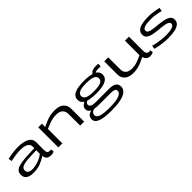

<svg xmlns="http://www.w3.org/2000/svg" viewBox="307 -1995 3623 3623"><g transform="rotate(-45 2118.5 -183.5)"><path d="M64 -135Q64 -192 95.5 -225.5Q127 -259 192 -276Q257 -293 358 -300Q459 -307 599 -310V-351Q600 -411 546.5 -443Q493 -475 388 -475Q333 -475 263 -465.5Q193 -456 126 -440L114 -510Q182 -526 253.5 -536Q325 -546 393 -546Q541 -546 623.5 -500.5Q706 -455 705 -352L703 -166Q702 -108 720 -88Q738 -68 768 -68Q776 -68 785 -69Q794 -70 803 -74L814 -11Q796 0 775 5Q754 10 732 10Q679 10 645 -13.5Q611 -37 603 -103Q540 -56 453.5 -23Q367 10 257 10Q204 10 160 -4Q116 -18 90 -49.5Q64 -81 64 -135ZM174 -141Q174 -96 206 -74.5Q238 -53 294 -53Q337 -53 390.5 -65Q444 -77 498.5 -101Q553 -125 597 -161L598 -257Q461 -254 366 -247Q271 -240 222.5 -216Q174 -192 174 -141Z M930 0V-536H1027V-449Q1089 -478 1143 -500Q1197 -522 1252 -534Q1307 -546 1373 -546Q1498 -546 1558 -489Q1618 -432 1618 -339V0H1512V-305Q1512 -382 1468.5 -424.5Q1425 -467 1335 -467Q1279 -467 1232 -456.5Q1185 -446 1138.5 -427.5Q1092 -409 1037 -385V0Z M2126 220Q1936 220 1842 183.5Q1748 147 1748 68Q1748 44 1756.5 20.5Q1765 -3 1789.5 -22.5Q1814 -42 1862 -55Q1832 -70 1815.5 -93Q1799 -116 1799 -149Q1799 -221 1888 -261Q1820 -302 1820 -380Q1820 -463 1902 -505Q1984 -547 2157 -547Q2287 -547 2366 -523Q2403 -587 2519 -587Q2547 -587 2582 -583L2573 -514Q2557 -517 2542.5 -518Q2528 -519 2513 -519Q2455 -519 2426 -498Q2495 -457 2495 -380Q2495 -296 2412.5 -254Q2330 -212 2157 -212Q2020 -212 1939 -238Q1916 -226 1903.5 -210.5Q1891 -195 1891 -175Q1891 -105 2030 -105H2392Q2581 -105 2581 25Q2581 119 2472.5 169.5Q2364 220 2126 220ZM2157 -273Q2281 -273 2338 -299Q2395 -325 2395 -380Q2395 -434 2338 -460Q2281 -486 2157 -486Q2032 -486 1975.5 -460Q1919 -434 1919 -380Q1919 -325 1975.5 -299Q2032 -273 2157 -273ZM1840 50Q1840 104 1912.5 129.5Q1985 155 2139 155Q2320 155 2399 123.5Q2478 92 2478 37Q2478 2 2446.5 -12.5Q2415 -27 2353 -27H2038Q1971 -27 1924 -36Q1873 -22 1856.5 1Q1840 24 1840 50Z M2926 10Q2811 10 2751 -43.5Q2691 -97 2691 -184V-536H2798V-213Q2798 -146 2840 -107Q2882 -68 2965 -68Q3018 -68 3061.5 -78Q3105 -88 3148.5 -106Q3192 -124 3243 -149V-536H3350V-165Q3350 -107 3370.5 -85.5Q3391 -64 3417 -64Q3434 -64 3450 -71L3462 -11Q3444 -2 3420 4Q3396 10 3373 10Q3332 10 3300.5 -12.5Q3269 -35 3256 -87Q3199 -58 3147.5 -36Q3096 -14 3043 -2Q2990 10 2926 10Z M3526 -35 3539 -105Q3572 -94 3627 -83Q3682 -72 3744 -65Q3806 -58 3861 -58Q3973 -58 4032 -79.5Q4091 -101 4091 -145Q4091 -170 4068.5 -185.5Q4046 -201 4007.5 -210Q3969 -219 3921 -224.5Q3873 -230 3823 -234Q3747 -241 3686 -255.5Q3625 -270 3588.5 -300Q3552 -330 3552 -385Q3552 -467 3631.5 -506.5Q3711 -546 3875 -546Q3932 -546 3984 -540Q4036 -534 4077 -525.5Q4118 -517 4142 -511L4129 -441Q4107 -448 4065 -456.5Q4023 -465 3972 -471.5Q3921 -478 3873 -478Q3763 -478 3706 -458.5Q3649 -439 3649 -396Q3649 -368 3669.5 -352Q3690 -336 3726 -327.5Q3762 -319 3807.5 -314.5Q3853 -310 3903 -305Q3960 -299 4011.5 -290Q4063 -281 4103.5 -265Q4144 -249 4167 -222Q4190 -195 4190 -153Q4190 -90 4146.5 -54.5Q4103 -19 4027 -4.5Q3951 10 3853 10Q3794 10 3732.5 3.5Q3671 -3 3617 -13.5Q3563 -24 3526 -35Z"/></g></svg>

Font: Georama ExtraExtended
Style: Regular
Weight: 400
Width: 8
Designer: Jean-Baptiste Levee
Foundry: Production Type
Version: Version 1.000